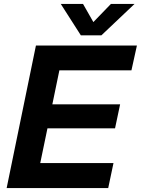

<svg xmlns="http://www.w3.org/2000/svg" viewBox="-20 -963 721 983"><path d="M681 -730 653 -603H284L248 -429H595L569 -306H223L186 -128H561L534 0H14L164 -730ZM291 -943H405L458 -850L548 -943H669L499 -782H394Z"/></svg>

Font: Nacelle Bold
Style: Italic
Weight: 700
Italic angle: -12°
Designer: Sora Sagano
Foundry: Sora Sagano
Version: Version 1.000;FEAKit 1.0